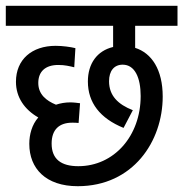

<svg xmlns="http://www.w3.org/2000/svg" viewBox="-20 -642 632 662"><path d="M250 -69C191 -69 158 -93 158 -147C158 -196 185 -219 229 -219C235 -219 244 -219 251 -218L256 -286C249 -287 234 -289 222 -289C205 -289 188 -286 173 -281C139 -295 112 -317 112 -356C112 -395 136 -418 181 -418C204 -418 219 -414 236 -410L240 -476C224 -480 196 -484 172 -484C90 -484 35 -437 35 -360C35 -306 65 -264 112 -237C90 -212 81 -178 81 -146C81 -61 138 0 248 0C439 0 541 -155 541 -309C541 -402 503 -459 446 -477V-553H592V-622H0V-553H370V-480C315 -467 283 -423 283 -361C283 -288 325 -234 406 -201L438 -262C387 -282 356 -312 356 -362C356 -397 373 -419 403 -419C445 -419 465 -374 465 -311C465 -173 373 -69 250 -69Z"/></svg>

Font: Noto Sans Devanagari UI Condensed
Style: Regular
Weight: 400
Width: 3
Designer: Jelle Bosma - Monotype Design Team
Foundry: Monotype Imaging Inc.
Version: Version 2.004